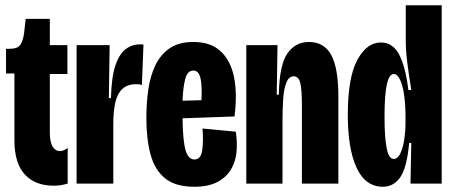

<svg xmlns="http://www.w3.org/2000/svg" viewBox="-20 -700 1726 732"><path d="M185 8Q114 8 74.5 -35Q35 -78 35 -165V-420H3V-514H17Q47 -514 57.5 -529Q68 -544 72 -575L78 -628H170V-528H237V-418H170V-195Q170 -159 180.5 -141.5Q191 -124 208 -124Q223 -124 238 -136V0Q224 4 211.5 6Q199 8 185 8Z M272 0V-288V-528H398L395 -326H403Q405 -406 420 -450.5Q435 -495 459.5 -513Q484 -531 514 -531Q522 -531 527 -530L521 -376Q516 -378 509.5 -378.5Q503 -379 497 -379Q454 -379 433 -344Q412 -309 412 -227V0Z M721 12Q649 12 609.5 -20Q570 -52 554 -111Q538 -170 538 -251Q538 -307 545.5 -359Q553 -411 572.5 -451.5Q592 -492 627 -516Q662 -540 717 -540Q784 -540 822 -504Q860 -468 872.5 -404.5Q885 -341 874 -256L676 -249Q677 -163 687.5 -127.5Q698 -92 721 -92Q746 -92 751 -127.5Q756 -163 752 -210L879 -198Q885 -160 882 -123Q879 -86 861.5 -55.5Q844 -25 809.5 -6.5Q775 12 721 12ZM717 -431Q695 -431 686.5 -400Q678 -369 676 -316L748 -318Q751 -376 744 -403.5Q737 -431 717 -431Z M919 0V-313V-528H1038L1035 -339H1043Q1045 -452 1075.5 -496Q1106 -540 1158 -540Q1216 -540 1243 -490Q1270 -440 1270 -332V0H1131V-298Q1131 -357 1125 -383Q1119 -409 1100 -409Q1081 -409 1071.5 -384.5Q1062 -360 1059.5 -321Q1057 -282 1057 -236V0Z M1440 12Q1373 12 1339.5 -60.5Q1306 -133 1306 -262Q1306 -404 1342 -471Q1378 -538 1432 -538Q1478 -538 1502 -491.5Q1526 -445 1537 -357H1548Q1539 -412 1533 -459.5Q1527 -507 1527 -543V-680H1664V-249V0H1545L1548 -155H1540Q1531 -59 1505.5 -23.5Q1480 12 1440 12ZM1481 -94Q1496 -94 1506 -114.5Q1516 -135 1521 -167Q1526 -199 1526 -234V-255Q1526 -298 1521 -335.5Q1516 -373 1505.5 -395.5Q1495 -418 1481 -418Q1464 -418 1455 -379Q1446 -340 1446 -254Q1446 -178 1454 -136Q1462 -94 1481 -94Z"/></svg>

Font: Bricolage Grotesque 96pt Condensed Bricolage Grotesque 48pt Condensed Regular
Style: Bold
Weight: 700
Width: 3
Designer: Mathieu Triay
Foundry: Atelier Triay
Version: Version 1.001; ttfautohint (v1.8.4.7-5d5b);gftools[0.9.33.de